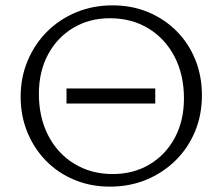

<svg xmlns="http://www.w3.org/2000/svg" viewBox="-20 -687 830 716"><path d="M390 9Q318 9 257 -16.5Q196 -42 151.5 -87.5Q107 -133 82 -194Q57 -255 57 -326Q57 -399 83.5 -461.5Q110 -524 156.5 -570Q203 -616 265 -641.5Q327 -667 400 -667Q472 -667 533 -641.5Q594 -616 639 -570.5Q684 -525 708.5 -464Q733 -403 733 -332Q733 -258 707 -196Q681 -134 634 -88Q587 -42 525 -16.5Q463 9 390 9ZM400 -38Q478 -38 538 -74Q598 -110 632 -173.5Q666 -237 666 -320Q666 -408 631 -475.5Q596 -543 533.5 -581Q471 -619 390 -619Q313 -619 253 -583Q193 -547 159 -483.5Q125 -420 125 -337Q125 -249 160 -181.5Q195 -114 257.5 -76Q320 -38 400 -38ZM228 -301V-357H559V-301Z"/></svg>

Font: Ysabeau Office Light
Style: Regular
Weight: 300
Designer: Christian Thalmann (Catharsis Fonts)
Version: Version 2.001;gftools[0.9.30]; featfreeze: tnum,lnum,ss02